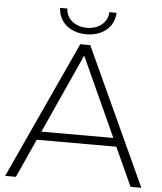

<svg xmlns="http://www.w3.org/2000/svg" viewBox="-58 -926 822 976"><g transform="rotate(5 352.5 -437.5)"><path d="M353 -753C274 -753 212 -799 209 -875C209 -875 246 -875 246 -875C248 -820 295 -786 353 -786C411 -786 458 -820 460 -875C460 -875 497 -875 497 -875C494 -799 432 -753 353 -753ZM700 0C700 0 645 0 645 0C645 0 555 -197 555 -197C555 -197 149 -197 149 -197C149 -197 60 0 60 0C60 0 5 0 5 0C5 0 327 -700 327 -700C327 -700 378 -700 378 -700C378 -700 700 0 700 0ZM352 -644C352 -644 169 -240 169 -240C169 -240 536 -240 536 -240C536 -240 352 -644 352 -644Z"/></g></svg>

Font: TamingNoise
Style: Regular
Weight: 500
Designer: Julieta Ulanovsky
Foundry: Julieta Ulanovsky
Version: ""